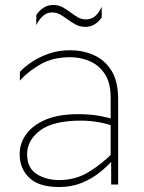

<svg xmlns="http://www.w3.org/2000/svg" viewBox="-20 -742 579 772"><path d="M437 -131 439 -105Q415 -76 382 -49.5Q349 -23 308 -6.5Q267 10 218 10Q136 10 97.5 -27.5Q59 -65 59 -122Q59 -166 85.5 -202.5Q112 -239 164 -261Q216 -283 294 -283Q341 -283 377.5 -276.5Q414 -270 433 -263L435 -235Q417 -243 380.5 -250Q344 -257 306 -257Q194 -257 141.5 -217.5Q89 -178 89 -122Q89 -67 127 -42.5Q165 -18 218 -18Q285 -18 339.5 -52Q394 -86 437 -131ZM425 -349Q425 -409 401.5 -444.5Q378 -480 341 -496Q304 -512 262 -512Q193 -512 143 -483.5Q93 -455 60 -418V-453Q77 -472 106.5 -492Q136 -512 175.5 -526Q215 -540 262 -540Q312 -540 356 -521Q400 -502 427.5 -459Q455 -416 455 -344V0H427V-104L425 -108ZM324 -634Q302 -634 285 -643Q268 -652 253 -663Q238 -674 223 -683Q208 -692 189 -692Q169 -692 153 -678Q137 -664 126 -641V-682Q140 -702 157 -712Q174 -722 193 -722Q215 -722 231.5 -713Q248 -704 262.5 -693Q277 -682 292 -673Q307 -664 326 -664Q348 -664 363.5 -678Q379 -692 389 -715V-672Q376 -653 359.5 -643.5Q343 -634 324 -634Z"/></svg>

Font: Roundo Variable
Style: Regular
Weight: 200
Designer: Shiva Nallaperumal
Foundry: Indian Type Foundry
Version: Version 2.000